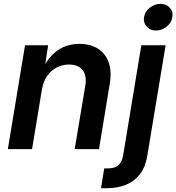

<svg xmlns="http://www.w3.org/2000/svg" viewBox="-20 -779 921 1003"><path d="M199.2 -312.5 147.5 0H21L110.8 -542.5H231.4L210.9 -408.2L198.7 -412.1Q232.4 -481.9 281 -515.9Q329.6 -549.8 394.5 -549.8Q452.1 -549.8 491.7 -524.7Q531.2 -499.5 547.9 -452.6Q564.5 -405.8 553.2 -340.3L497.1 0H370.1L425.3 -329.1Q434.6 -384.8 411.1 -413.3Q387.7 -441.9 340.8 -441.9Q305.7 -441.9 275.9 -426.3Q246.1 -410.6 226.1 -381.8Q206.1 -353 199.2 -312.5ZM718.3 -542.5H845.2L749.5 34.2Q740.2 91.8 712.2 129.4Q684.1 167 639.6 185.5Q595.2 204.1 536.1 204.1H507.8L524.4 100.6H544.4Q580.6 100.6 599.4 83.3Q618.2 65.9 623.5 31.2ZM794.9 -619.6Q764.2 -619.6 746.1 -640.1Q728 -660.6 732.4 -689.5Q737.3 -718.8 762.5 -738.8Q787.6 -758.8 817.9 -758.8Q848.6 -758.8 866.9 -738.8Q885.3 -718.8 880.4 -689.5Q876 -660.6 850.8 -640.1Q825.7 -619.6 794.9 -619.6Z"/></svg>

Font: Inter 16pt SemiBold
Style: Italic
Weight: 600
Italic angle: -9.3988°
Version: Version 4.001;git-66647c0bb